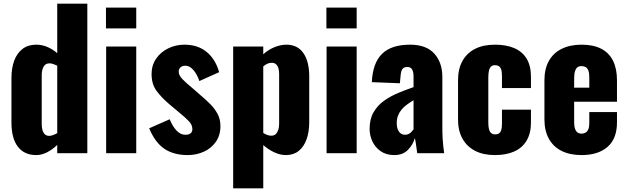

<svg xmlns="http://www.w3.org/2000/svg" viewBox="-20 -830 3400 1040"><path d="M176 10Q112 10 77 -35Q42 -80 42 -168V-407Q42 -461 57 -501.5Q72 -542 102 -565Q132 -588 176 -588Q208 -588 237 -575.5Q266 -563 290 -542V-810H453V0H290V-45Q263 -19 234 -4.5Q205 10 176 10ZM247 -94Q255 -94 266.5 -98Q278 -102 290 -109V-474Q280 -479 269 -483Q258 -487 248 -487Q226 -487 216 -468.5Q206 -450 206 -424V-158Q206 -140 210 -125.5Q214 -111 223 -102.5Q232 -94 247 -94Z M555 0V-578H718V0ZM554 -676V-789H718V-676Z M997 10Q921 10 870.5 -24Q820 -58 788 -135L899 -184Q915 -145 936.5 -122.5Q958 -100 984 -100Q1003 -100 1012.5 -108Q1022 -116 1022 -130Q1022 -153 1004.5 -172Q987 -191 942 -228L900 -263Q854 -302 827.5 -338.5Q801 -375 801 -429Q801 -476 825.5 -512Q850 -548 891 -568Q932 -588 979 -588Q1051 -588 1099 -549Q1147 -510 1167 -439L1060 -391Q1054 -410 1043 -429Q1032 -448 1017 -461Q1002 -474 983 -474Q967 -474 957.5 -465Q948 -456 948 -441Q948 -422 969.5 -400Q991 -378 1029 -347L1070 -311Q1095 -290 1119 -266Q1143 -242 1158.5 -213Q1174 -184 1174 -147Q1174 -97 1149 -61.5Q1124 -26 1083.5 -8Q1043 10 997 10Z M1243 190V-578H1406V-536Q1435 -562 1468 -575Q1501 -588 1531 -588Q1564 -588 1587.5 -575Q1611 -562 1626 -538.5Q1641 -515 1648 -484Q1655 -453 1655 -418V-169Q1655 -115 1640.5 -75Q1626 -35 1598 -12.5Q1570 10 1529 10Q1498 10 1466.5 -4.5Q1435 -19 1406 -44V190ZM1449 -95Q1465 -95 1474 -104Q1483 -113 1487.5 -127.5Q1492 -142 1492 -160V-430Q1492 -447 1488 -460.5Q1484 -474 1475 -482Q1466 -490 1452 -490Q1439 -490 1427.5 -484.5Q1416 -479 1406 -470V-110Q1417 -103 1427.5 -99Q1438 -95 1449 -95Z M1749 0V-578H1912V0ZM1748 -676V-789H1912V-676Z M2116 10Q2072 10 2042 -11Q2012 -32 1997 -64.5Q1982 -97 1982 -131Q1982 -185 2003.5 -222Q2025 -259 2060 -284Q2095 -309 2137 -326.5Q2179 -344 2220 -358V-416Q2220 -431 2217 -442.5Q2214 -454 2207 -460.5Q2200 -467 2186 -467Q2172 -467 2164.5 -461Q2157 -455 2154 -444.5Q2151 -434 2150 -421L2146 -379L1994 -385Q1999 -489 2049.5 -538.5Q2100 -588 2201 -588Q2289 -588 2332.5 -539.5Q2376 -491 2376 -414V-144Q2376 -108 2377.5 -81Q2379 -54 2381.5 -34Q2384 -14 2386 0H2240Q2237 -23 2233 -50Q2229 -77 2227 -82Q2217 -46 2189.5 -18Q2162 10 2116 10ZM2174 -100Q2184 -100 2192.5 -104Q2201 -108 2208 -115Q2215 -122 2220 -129V-287Q2200 -275 2183 -262.5Q2166 -250 2154 -235Q2142 -220 2135.5 -202.5Q2129 -185 2129 -163Q2129 -134 2141 -117Q2153 -100 2174 -100Z M2661 10Q2598 10 2553.5 -13Q2509 -36 2485 -79Q2461 -122 2461 -183V-395Q2461 -457 2485 -500Q2509 -543 2553.5 -565.5Q2598 -588 2661 -588Q2723 -588 2766.5 -569Q2810 -550 2833 -511.5Q2856 -473 2856 -414V-353H2699V-419Q2699 -442 2694.5 -454.5Q2690 -467 2681.5 -472Q2673 -477 2661 -477Q2649 -477 2641 -470.5Q2633 -464 2629 -449.5Q2625 -435 2625 -409V-169Q2625 -130 2634.5 -116Q2644 -102 2662 -102Q2675 -102 2683 -107.5Q2691 -113 2695 -125.5Q2699 -138 2699 -159V-236H2856V-166Q2856 -108 2832.5 -68.5Q2809 -29 2765.5 -9.5Q2722 10 2661 10Z M3130 10Q3067 10 3022 -12.5Q2977 -35 2953 -78.5Q2929 -122 2929 -183V-395Q2929 -457 2953 -500Q2977 -543 3022.5 -565.5Q3068 -588 3130 -588Q3194 -588 3236.5 -566Q3279 -544 3300.5 -501Q3322 -458 3322 -395V-279H3090V-168Q3090 -146 3095 -132Q3100 -118 3109 -112Q3118 -106 3130 -106Q3142 -106 3151.5 -111.5Q3161 -117 3166.5 -129Q3172 -141 3172 -162V-223H3322V-167Q3322 -79 3271 -34.5Q3220 10 3130 10ZM3090 -355H3172V-413Q3172 -436 3166.5 -449Q3161 -462 3151.5 -467Q3142 -472 3129 -472Q3117 -472 3108.5 -466Q3100 -460 3095 -445.5Q3090 -431 3090 -404Z"/></svg>

Font: Oswald
Style: Bold
Weight: 700
Designer: Vernon Adams
Foundry: Vernon Adams
Version: Version 4.103;gftools[0.9.33.dev8+g029e19f]